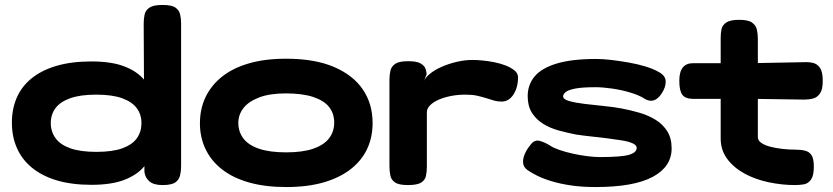

<svg xmlns="http://www.w3.org/2000/svg" viewBox="-20 -738 3363 775"><path d="M349 8Q269 8 209 -10Q149 -28 108.5 -61.5Q68 -95 48 -141Q28 -187 28 -243Q28 -299 48 -344.5Q68 -390 108.5 -422.5Q149 -455 209 -472.5Q269 -490 349 -490Q429 -490 480.5 -470.5Q532 -451 561 -417Q590 -383 601.5 -339.5Q613 -296 613 -247Q613 -193 601.5 -146Q590 -99 561 -65Q532 -31 480.5 -11.5Q429 8 349 8ZM369 -125Q434 -125 474 -139.5Q514 -154 532.5 -180Q551 -206 551 -241Q551 -276 532 -301.5Q513 -327 473 -341.5Q433 -356 368 -356Q304 -356 263.5 -341.5Q223 -327 204 -301.5Q185 -276 185 -241Q185 -207 204 -180.5Q223 -154 263.5 -139.5Q304 -125 369 -125ZM636 9Q601 9 583.5 -5.5Q566 -20 563 -44L560 -642Q560 -661 563.5 -678.5Q567 -696 583 -707Q599 -718 635 -718Q673 -718 688 -707.5Q703 -697 707 -680Q711 -663 711 -643V-67Q711 -48 707 -30.5Q703 -13 688 -2Q673 9 636 9Z M1136 17Q1050 17 985 -1.5Q920 -20 876 -54.5Q832 -89 809.5 -136.5Q787 -184 787 -240Q787 -298 809.5 -345.5Q832 -393 875.5 -428Q919 -463 984 -482Q1049 -501 1135 -501Q1250 -501 1327.5 -468Q1405 -435 1444.5 -377Q1484 -319 1484 -241Q1484 -184 1462 -137Q1440 -90 1396 -55.5Q1352 -21 1287 -2Q1222 17 1136 17ZM1135 -123Q1202 -123 1245 -138Q1288 -153 1308.5 -180Q1329 -207 1329 -243Q1329 -280 1308.5 -306Q1288 -332 1244.5 -346.5Q1201 -361 1134 -361Q1068 -361 1025.5 -344.5Q983 -328 962.5 -301.5Q942 -275 942 -242Q942 -206 962.5 -179Q983 -152 1026 -137.5Q1069 -123 1135 -123Z M1627 9Q1590 9 1574.5 -1.5Q1559 -12 1555.5 -30Q1552 -48 1552 -67V-416Q1552 -436 1556 -453Q1560 -470 1575.5 -480.5Q1591 -491 1628 -491Q1663 -491 1678.5 -481.5Q1694 -472 1698 -459.5Q1702 -447 1702 -438L1690 -408Q1695 -423 1714 -439Q1733 -455 1761 -467.5Q1789 -480 1822 -488Q1855 -496 1887 -496Q1903 -496 1926 -494Q1949 -492 1974.5 -487Q2000 -482 2021.5 -473.5Q2043 -465 2057 -453.5Q2071 -442 2071 -426Q2071 -385 2052.5 -356.5Q2034 -328 2005 -328Q1988 -328 1973 -332.5Q1958 -337 1942 -342Q1926 -347 1906.5 -351.5Q1887 -356 1859 -356Q1828 -356 1800 -350.5Q1772 -345 1750.5 -335.5Q1729 -326 1716 -313Q1703 -300 1703 -285V-65Q1703 -46 1699.5 -28.5Q1696 -11 1680 -1Q1664 9 1627 9Z M2384 17Q2329 17 2285 10.5Q2241 4 2206.5 -6.5Q2172 -17 2148 -29Q2124 -41 2110 -51Q2093 -63 2091.5 -80Q2090 -97 2098 -116Q2106 -135 2121 -153Q2137 -175 2158 -169.5Q2179 -164 2201 -150Q2214 -141 2239 -132.5Q2264 -124 2293.5 -117.5Q2323 -111 2351.5 -107.5Q2380 -104 2401 -104Q2487 -104 2518.5 -113Q2550 -122 2550 -141Q2550 -152 2533.5 -159.5Q2517 -167 2489 -171.5Q2461 -176 2428.5 -180Q2396 -184 2363.5 -187.5Q2331 -191 2305 -195Q2269 -202 2234.5 -211.5Q2200 -221 2172 -238.5Q2144 -256 2127 -283Q2110 -310 2110 -350Q2110 -396 2138 -429.5Q2166 -463 2227 -481.5Q2288 -500 2386 -500Q2413 -500 2447.5 -496Q2482 -492 2518.5 -485.5Q2555 -479 2586 -469.5Q2617 -460 2636 -449Q2666 -434 2667 -410.5Q2668 -387 2651 -361Q2635 -337 2617.5 -332.5Q2600 -328 2581 -340Q2559 -354 2524 -364.5Q2489 -375 2451 -380.5Q2413 -386 2384 -386Q2330 -386 2302 -380.5Q2274 -375 2263.5 -366.5Q2253 -358 2253 -349Q2253 -337 2278 -330Q2303 -323 2340.5 -318.5Q2378 -314 2418.5 -310Q2459 -306 2490 -300Q2527 -293 2562.5 -282.5Q2598 -272 2627 -254Q2656 -236 2673.5 -208Q2691 -180 2691 -139Q2691 -65 2614.5 -24Q2538 17 2384 17Z M3189 9Q3136 9 3082 -2.5Q3028 -14 2985 -37.5Q2942 -61 2915.5 -96.5Q2889 -132 2889 -179V-585Q2889 -605 2892.5 -621Q2896 -637 2912 -647.5Q2928 -658 2964 -658Q3000 -658 3015.5 -647Q3031 -636 3035 -619Q3039 -602 3039 -582V-185Q3039 -171 3052.5 -161.5Q3066 -152 3088.5 -146Q3111 -140 3137.5 -137Q3164 -134 3190 -134Q3212 -134 3229 -130Q3246 -126 3255.5 -112Q3265 -98 3265 -65Q3265 -29 3253.5 -13Q3242 3 3225 6Q3208 9 3189 9ZM2778 -483H3012L3226 -487Q3245 -488 3262 -484Q3279 -480 3290 -464Q3301 -448 3301 -411Q3301 -377 3290 -361Q3279 -345 3262.5 -340.5Q3246 -336 3226 -336L3020 -339H2774Q2745 -340 2733.5 -356.5Q2722 -373 2722 -412Q2722 -448 2736 -465.5Q2750 -483 2778 -483Z"/></svg>

Font: Fredoka Expanded SemiBold
Style: Regular
Weight: 600
Width: 7
Designer: Ben Nathan
Foundry: Milena B. Brandão, Ben Nathan
Version: Version 2.001